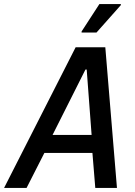

<svg xmlns="http://www.w3.org/2000/svg" viewBox="-52 -919 660 939"><path d="M-32 0 318 -688H463L520 0H414L400 -171H165L78 0ZM205 -259H396L372 -579H366ZM347 -760V-765L434 -899H539V-894L420 -760Z"/></svg>

Font: Saira SemiCondensed Medium
Style: Italic
Weight: 500
Width: 4
Italic angle: -12°
Designer: Hector Gatti with collaboration of the Omnibus-Type team
Foundry: Omnibus-Type
Version: Version 1.101